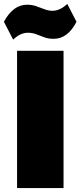

<svg xmlns="http://www.w3.org/2000/svg" viewBox="-36 -959 410 979"><path d="M288 -700V0H51V-700ZM-16 -848Q7 -891 36.5 -913Q66 -935 102 -935Q127 -935 148.5 -927.5Q170 -920 190.5 -912Q211 -904 232 -904Q250 -904 269 -912.5Q288 -921 307 -939L354 -848Q332 -805 303 -783Q274 -761 237 -761Q211 -761 189.5 -769Q168 -777 148.5 -784.5Q129 -792 106 -792Q87 -792 68.5 -783.5Q50 -775 31 -757Z"/></svg>

Font: Pathway Extreme SemiCondensed Black
Style: Regular
Weight: 900
Width: 4
Version: Version 1.001;gftools[0.9.26]